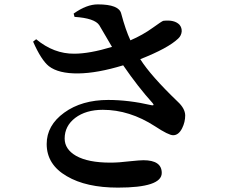

<svg xmlns="http://www.w3.org/2000/svg" viewBox="-20 -807 1040 876"><path d="M316 -745Q375 -787 426 -787Q523 -787 533 -745Q553 -670 575 -623Q631 -647 678 -681Q718 -710 725 -712Q776 -718 799 -694Q810 -681 809 -663Q807 -644 793 -631Q747 -587 620 -537Q667 -462 792 -342Q824 -312 825 -281Q825 -250 811 -222Q795 -190 770 -190Q749 -190 687 -231Q571 -306 449 -306Q372 -306 323 -269Q275 -232 275 -175Q275 -126 327 -96Q382 -65 483 -65Q522 -65 570 -71Q618 -76 634 -76Q718 -76 718 -18Q718 49 518 49Q373 49 285 -3Q193 -56 193 -150Q193 -235 273 -293Q353 -351 474 -351Q567 -351 671 -327Q687 -324 676 -337Q610 -410 542 -509Q424 -473 337 -472Q247 -471 203 -505Q168 -533 131 -617L145 -628Q226 -561 319 -562Q388 -562 491 -593Q436 -688 433 -692Q412 -724 320 -730Z"/></svg>

Font: Source Han Serif JP
Style: Bold
Weight: 700
Designer: Ryoko NISHIZUKA  (kana & ideographs); Frank Grießhammer (Latin, Greek & Cyrillic); Wenlong ZHANG  (bopomofo); Sandoll Co
Foundry: Adobe Systems Incorporated
Version: Version 1.000;PS 1;hotconv 16.6.53;makeotf.lib2.5.65590